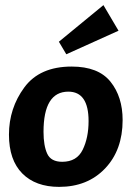

<svg xmlns="http://www.w3.org/2000/svg" viewBox="-20 -720 524 750"><path d="M443 -600 239 -508 210 -557 384 -700ZM15 -194Q15 -297 75 -378.5Q135 -460 260 -460Q364 -460 411.5 -401Q459 -342 459 -251Q459 -134 390.5 -62Q322 10 211 10Q119 10 67 -42.5Q15 -95 15 -194ZM150 -205Q150 -151 164.5 -119.5Q179 -88 223 -88Q280 -88 303 -135Q326 -182 326 -247Q326 -362 247 -362Q150 -362 150 -205Z"/></svg>

Font: Zilla Slab
Style: Bold Italic
Weight: 700
Italic angle: -6°
Designer: Typotheque.com
Foundry: Typotheque type foundry
Version: Version 1.1; 2017; ttfautohint (v1.6)